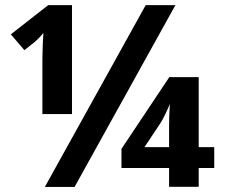

<svg xmlns="http://www.w3.org/2000/svg" viewBox="-20 -734 921 754"><path d="M262.7 -286.1H146.5V-503.9L147.9 -558.6L150.4 -605Q137.2 -587.4 113.8 -566.9L75.7 -537.1L22.5 -599.1L169.4 -713.9H262.7ZM668.9 -713.9 272.9 0H156.2L552.2 -713.9ZM644 -156.2V-236.3Q644 -278.3 647 -326.2Q642.6 -313.5 629.9 -287.1Q617.2 -260.7 609.4 -249.5L547.4 -156.2ZM821.3 -74.2H760.3V-0.5H644V-74.2H457V-149.4L645 -431.2H760.3V-156.2H821.3Z"/></svg>

Font: NotoSans-Bold
Style: Bold
Weight: 700
Designer: Monotype Design team
Foundry: Monotype Imaging Inc.
Version: Version 1.04